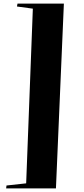

<svg xmlns="http://www.w3.org/2000/svg" viewBox="-20 -826 463 1064"><path d="M162 -778 74 -790 77 -806H334L290 218H14L16 202L125 190Z"/></svg>

Font: Literata 72pt ExtraBold
Style: Italic
Weight: 800
Italic angle: -2°
Designer: Latin by Veronika Burian and Jose Scaglione. Greek by Irene Vlachou. Cyrillic by Vera Evstafieva
Foundry: TypeTogether
Version: Version 3.002